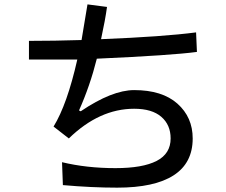

<svg xmlns="http://www.w3.org/2000/svg" viewBox="-20 -821 1040 884"><path d="M886.7 -582Q773.4 -566.4 425.8 -550.8Q394.5 -425.8 343.8 -312.5L351.6 -308.6Q496.1 -406.2 597.7 -406.2Q726.6 -406.2 796.9 -343.8Q867.2 -281.2 867.2 -183.6Q867.2 -70.3 779.3 -13.7Q691.4 43 519.5 43Q402.3 43 269.5 31.2L265.6 -74.2Q378.9 -46.9 511.7 -46.9Q636.7 -46.9 701.2 -80.1Q765.6 -113.3 765.6 -183.6Q765.6 -246.1 722.7 -283.2Q679.7 -320.3 597.7 -320.3Q437.5 -320.3 296.9 -183.6L226.6 -238.3Q289.1 -339.8 335.9 -546.9H113.3V-632.8Q230.5 -632.8 355.5 -636.7L382.8 -800.8L472.7 -789.1Q464.8 -730.5 445.3 -640.6Q734.4 -652.3 882.8 -671.9Z"/></svg>

Font: WenQuanYi Micro Hei
Style: Regular
Weight: 400
Foundry: Ascender Corporation
Version: Version 0.2.0-beta